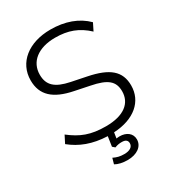

<svg xmlns="http://www.w3.org/2000/svg" viewBox="-212 -833 1038 1144"><g transform="rotate(-30 306.5 -261.0)"><path d="M326 191C391 191 435 159 435 111C435 69 400 44 354 44C347 44 339 45 332 46L338 7C479 0 566 -75 566 -184C566 -283 505 -333 367 -361L264 -382C166 -402 126 -439 126 -511C126 -600 198 -657 315 -657C403 -657 469 -633 532 -574L557 -624C498 -683 415 -713 315 -713C164 -713 62 -631 62 -509C62 -407 125 -351 254 -325L356 -304C463 -283 502 -250 502 -181C502 -101 440 -48 315 -48C210 -48 148 -73 76 -129L50 -78C114 -26 191 4 294 8L284 75L300 89C320 81 334 80 349 80C375 80 387 91 387 110C387 136 363 150 327 150C296 150 278 145 253 133L242 172C262 184 293 191 326 191Z"/></g></svg>

Font: Poppy and Pepper Light
Style: Regular
Weight: 300
Designer: Thy Ha
Foundry: Thy Ha
Version: Version 0.001;Glyphs 3.2 (3227)